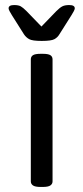

<svg xmlns="http://www.w3.org/2000/svg" viewBox="-20 -738 330 760"><path d="M141 2Q119 2 110.5 -4Q102 -10 102 -20V-503Q102 -514 110.5 -519.5Q119 -525 141 -525H149Q171 -525 179.5 -519.5Q188 -514 188 -503V-20Q188 -10 179.5 -4Q171 2 149 2ZM254 -718Q276 -718 276 -705Q276 -701 272 -693.5Q268 -686 263 -678L215 -602Q208 -590 195.5 -583Q183 -576 145 -576Q108 -576 95.5 -583Q83 -590 75 -602L27 -678Q22 -686 18 -693.5Q14 -701 14 -705Q14 -718 36 -718Q53 -718 62 -713Q71 -708 85 -694L144 -633L203 -694Q217 -708 227 -713Q237 -718 254 -718Z"/></svg>

Font: Asap Expanded
Style: Regular
Weight: 400
Width: 7
Designer: Pablo Cosgaya
Foundry: Omnibus-Type
Version: Version 3.001; ttfautohint (v1.8.4.7-5d5b)